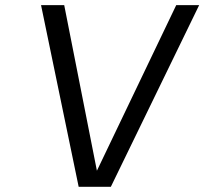

<svg xmlns="http://www.w3.org/2000/svg" viewBox="-20 -720 788 740"><path d="M227.5 -700.2 353.5 -62 659.2 -700.2H747.6L407.2 0H283.2L138.2 -700.2Z"/></svg>

Font: Fivo Sans
Style: Italic
Weight: 400
Designer: Alexander Slobzheninov
Foundry: Alexander Slobzheninov
Version: 1.0